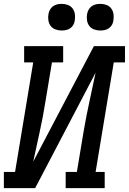

<svg xmlns="http://www.w3.org/2000/svg" viewBox="-29 -974 667 994"><path d="M-9 0V-84H49L143 -651H96V-735H298V-651H240L205 -441Q193 -365 176 -289Q159 -213 143 -137L457 -735H618V-651H560L466 -84H513V0H311V-84H369L404 -294Q417 -370 433.5 -446Q450 -522 466 -598L153 0ZM490 -816Q474 -816 458.5 -821.5Q443 -827 433.5 -839.5Q424 -852 421.5 -868.5Q419 -885 422 -902Q424 -913 430 -924Q436 -935 446 -942Q456 -949 467.5 -951.5Q479 -954 490 -954Q507 -954 522 -948.5Q537 -943 546.5 -930.5Q556 -918 558.5 -901.5Q561 -885 558 -868Q557 -857 551 -846Q545 -835 535 -828Q525 -821 513.5 -818.5Q502 -816 490 -816ZM290 -816Q274 -816 258.5 -821.5Q243 -827 233.5 -839.5Q224 -852 221.5 -868.5Q219 -885 222 -902Q224 -913 230 -924Q236 -935 246 -942Q256 -949 267.5 -951.5Q279 -954 290 -954Q307 -954 322 -948.5Q337 -943 346.5 -930.5Q356 -918 358.5 -901.5Q361 -885 358 -868Q357 -857 351 -846Q345 -835 335 -828Q325 -821 313.5 -818.5Q302 -816 290 -816Z"/></svg>

Font: Iosevka Slab Medium Extended
Style: Italic
Weight: 500
Width: 7
Italic angle: -9°
Monospace: yes
Designer: Belleve Invis
Foundry: Belleve Invis
Version: Version 11.1.0; ttfautohint (v1.8.3)